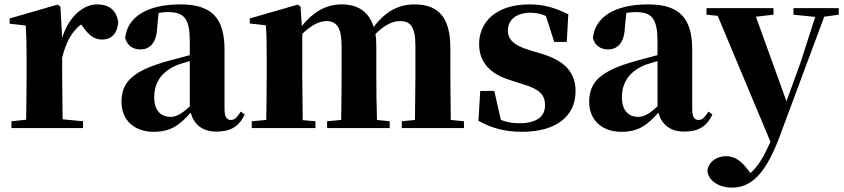

<svg xmlns="http://www.w3.org/2000/svg" viewBox="-20 -583 3841 874"><path d="M263 -321C282 -395 307 -439 349 -472L356 -463C382 -426 406 -403 444 -403C494 -403 516 -438 518 -484C508 -544 469 -563 421 -563C362 -563 294 -511 263 -411L255 -553L242 -562L24 -499V-475L97 -467C100 -419 101 -387 101 -321V-238C101 -182 100 -96 99 -38L32 -31V0H358V-31L265 -40L263 -238Z M965 16C1030 16 1068 -7 1094 -62L1076 -75C1057 -45 1046 -37 1031 -37C1012 -37 1002 -50 1002 -88V-357C1002 -502 943 -563 801 -563C646 -563 559 -503 550 -410C559 -376 584 -358 620 -358C658 -358 692 -384 695 -453L702 -524C717 -527 730 -528 744 -528C820 -528 844 -497 844 -393V-332L747 -306C584 -261 533 -210 533 -119C533 -35 593 17 679 17C759 17 797 -14 848 -70C863 -17 900 16 965 16ZM844 -99C803 -60 778 -51 757 -51C712 -51 682 -80 682 -140C682 -213 721 -259 786 -287C800 -292 821 -298 844 -305Z M1868 0H2092V-31L2032 -37L2030 -238V-364C2030 -500 1979 -563 1867 -563C1796 -563 1736 -533 1681 -460C1660 -529 1610 -563 1535 -563C1462 -563 1405 -527 1354 -465L1348 -553L1335 -562L1117 -499V-476L1190 -468C1194 -419 1194 -387 1194 -322V-238C1194 -182 1193 -96 1192 -37L1126 -31V0H1416V-31L1358 -36L1356 -238V-429C1392 -464 1430 -487 1466 -487C1514 -487 1535 -455 1535 -373V-238C1535 -180 1534 -95 1533 -37L1469 -31V0H1754V-31L1696 -37C1694 -94 1693 -179 1693 -238V-370C1693 -391 1692 -410 1689 -428C1727 -466 1764 -487 1801 -487C1849 -487 1871 -461 1871 -373V-238L1869 -37L1809 -31V0Z M2356 17C2508 17 2600 -51 2600 -168C2600 -250 2554 -305 2449 -337L2390 -355C2312 -378 2292 -408 2292 -444C2292 -494 2332 -525 2394 -525C2423 -525 2444 -520 2465 -510L2503 -392H2560L2567 -518C2508 -547 2457 -563 2390 -563C2243 -563 2161 -487 2161 -382C2161 -297 2214 -245 2304 -218L2362 -199C2442 -176 2461 -146 2461 -104C2461 -49 2419 -22 2343 -22C2311 -22 2286 -27 2260 -37L2230 -169H2166L2158 -33C2217 0 2278 17 2356 17Z M3094 16C3159 16 3197 -7 3223 -62L3205 -75C3186 -45 3175 -37 3160 -37C3141 -37 3131 -50 3131 -88V-357C3131 -502 3072 -563 2930 -563C2775 -563 2688 -503 2679 -410C2688 -376 2713 -358 2749 -358C2787 -358 2821 -384 2824 -453L2831 -524C2846 -527 2859 -528 2873 -528C2949 -528 2973 -497 2973 -393V-332L2876 -306C2713 -261 2662 -210 2662 -119C2662 -35 2722 17 2808 17C2888 17 2926 -14 2977 -70C2992 -17 3029 16 3094 16ZM2973 -99C2932 -60 2907 -51 2886 -51C2841 -51 2811 -80 2811 -140C2811 -213 2850 -259 2915 -287C2929 -292 2950 -298 2973 -305Z M3592 -516 3691 -506 3624 -298 3560 -122 3421 -507 3501 -516V-546H3196V-516L3247 -511L3487 62C3458 129 3431 174 3396 205L3380 184C3355 152 3326 128 3286 128C3247 128 3208 148 3200 193C3203 241 3255 271 3311 271C3396 271 3462 216 3528 41L3732 -507L3798 -516V-546H3592Z"/></svg>

Font: Source Han Serif KR Heavy
Style: Regular
Weight: 900
Designer: Ryoko NISHIZUKA 西塚涼子 (kana & ideographs); Frank Grießhammer (Latin, Greek & Cyrillic); Wenlong ZHANG 张文龙 (bopomofo); San
Foundry: Adobe
Version: Version 2.001;hotconv 1.1.0;makeotfexe 2.6.0